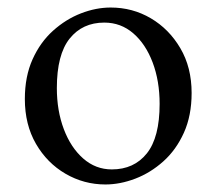

<svg xmlns="http://www.w3.org/2000/svg" viewBox="-20 -475 575 510"><path d="M274 -455Q332 -455 380.5 -426.5Q429 -398 459 -347Q489 -296 489 -228Q489 -168 468.5 -122.5Q448 -77 414 -46.5Q380 -16 339.5 -0.5Q299 15 260 15Q203 15 154 -13.5Q105 -42 75.5 -93Q46 -144 46 -212Q46 -272 66.5 -317.5Q87 -363 121 -393.5Q155 -424 195 -439.5Q235 -455 274 -455ZM277 -25Q336 -25 370 -67.5Q404 -110 404 -199Q404 -260 385.5 -309Q367 -358 334 -386.5Q301 -415 257 -415Q199 -415 165 -372.5Q131 -330 131 -241Q131 -181 149.5 -132Q168 -83 201 -54Q234 -25 277 -25Z"/></svg>

Font: Bona Nova
Style: Regular
Weight: 400
Designer: Mateusz Machalski
Foundry: Capitalics
Version: Version 4.001; ttfautohint (v1.8.3)